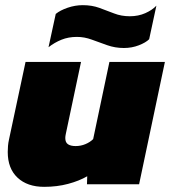

<svg xmlns="http://www.w3.org/2000/svg" viewBox="-20 -714 659 744"><path d="M460 -528Q426 -528 395 -539Q364 -550 335.5 -560.5Q307 -571 278 -571Q245 -571 218 -560Q191 -549 168 -531L196 -660Q213 -674 242 -684Q271 -694 301 -694Q336 -694 365 -683.5Q394 -673 422 -662Q450 -651 483 -651Q516 -651 543 -663Q570 -675 586 -692L558 -562Q545 -549 518 -538.5Q491 -528 460 -528ZM151 10Q86 10 48 -25.5Q10 -61 10 -125Q10 -136 11 -148.5Q12 -161 15 -174L79 -474H294L235 -195Q234 -191 233.5 -186.5Q233 -182 233 -179Q233 -162 243.5 -155Q254 -148 273 -148Q293 -148 311 -155.5Q329 -163 341 -175L404 -474H619L519 0H317L318 -31Q287 -13 244 -1.5Q201 10 151 10Z"/></svg>

Font: Kanit ExtraBold
Style: Italic
Weight: 800
Italic angle: -12°
Designer: Katatrad Team
Foundry: CadsonDemak
Version: Version 2.000; ttfautohint (v1.8.3)